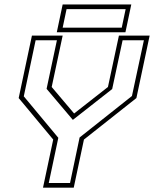

<svg xmlns="http://www.w3.org/2000/svg" viewBox="-20 -864 709 884"><path d="M178 0 225 -221.5 66 -412.5 127 -700H268.5L218 -463.5L325 -337H315.5L477 -463.5L527.5 -700H669L608 -412.5L366.5 -221.5L319.5 0ZM204.5 -21.5H302.5L346.5 -231L587.5 -422L642.5 -678.5H544.5L496.5 -454L316 -312.5H315L194.5 -455L242 -678.5H144L89.5 -420.5L248.5 -229.5ZM241.5 -715.5 268.5 -843.5H584.5L557.5 -715.5ZM268.5 -736.5H540.5L558.5 -822H286.5Z"/></svg>

Font: Tourney ExtraLight
Style: Italic
Weight: 250
Italic angle: -12°
Version: Version 1.015